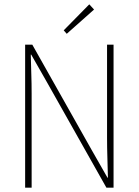

<svg xmlns="http://www.w3.org/2000/svg" viewBox="-20 -866 640 886"><path d="M96 0V-660H129L403 -174L476 -46H478Q477 -94 475.5 -139Q474 -184 474 -231V-660H504V0H471L197 -486L124 -614H122Q123 -566 124.5 -523Q126 -480 126 -433V0ZM288 -710 274 -726 392 -846 414 -822Z"/></svg>

Font: Source Code Pro ExtraLight
Style: Regular
Weight: 200
Monospace: yes
Designer: Paul D. Hunt, Teo Tuominen
Foundry: Adobe Systems Incorporated
Version: Version 2.030;PS 1.000;hotconv 16.6.51;makeotf.lib2.5.65220